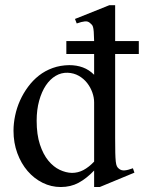

<svg xmlns="http://www.w3.org/2000/svg" viewBox="-20 -715 561 749"><path d="M347.2 -315.9Q347.2 -334.5 340.1 -354.5Q333 -374.5 319.8 -391.4Q306.6 -408.2 287.4 -419.2Q268.1 -430.2 244.1 -431.2Q219.2 -432.1 197.3 -419.2Q175.3 -406.2 158.9 -381.8Q142.6 -357.4 132.8 -322.3Q123 -287.1 123 -244.1Q123 -189.9 135.7 -151.4Q148.4 -112.8 168.5 -88.4Q188.5 -64 212.9 -52.5Q237.3 -41 260.7 -40.5Q284.2 -40.5 305.2 -51.5Q326.2 -62.5 347.2 -84.5ZM429.2 -504.4V-177.2Q429.2 -141.1 429.7 -119.4Q430.2 -97.7 431.6 -85Q433.1 -72.3 436 -66.4Q439 -60.5 444.3 -56.6Q453.1 -49.3 466.1 -50.3Q479 -51.3 498.5 -58.6L504.4 -41.5L369.1 14.6H347.2V-49.8Q317.4 -18.6 286.6 -2Q255.9 14.6 216.8 14.6Q179.7 14.6 146.2 -2Q112.8 -18.6 87.6 -47.9Q62.5 -77.1 47.6 -117.4Q32.7 -157.7 32.7 -205.1Q32.7 -233.9 39.1 -264.2Q45.4 -294.4 58.1 -322.8Q70.8 -351.1 89.4 -376.2Q107.9 -401.4 131.8 -420.2Q155.8 -439 185.5 -449.7Q215.3 -460.4 250 -460.9Q279.3 -460.9 303.5 -451.9Q327.6 -442.9 347.2 -423.3V-504.4H238.8V-554.7H347.2Q346.7 -578.6 345.7 -591.1Q344.7 -603.5 342.8 -609.9Q340.8 -616.2 338.1 -618.7Q335.4 -621.1 332 -624.5Q323.7 -632.8 311.3 -631.6Q298.8 -630.4 279.3 -623.5L272.5 -641.1L406.7 -694.8H429.2V-554.7H521.5V-504.4Z"/></svg>

Font: Doulos SIL Phon
Style: Regular
Weight: 400
Designer: Walt Agee, Victor Gaultney, Peter Martin, Debbi Hosken, Becca Hirsbrunner
Foundry: SIL International
Version: Version 5.000